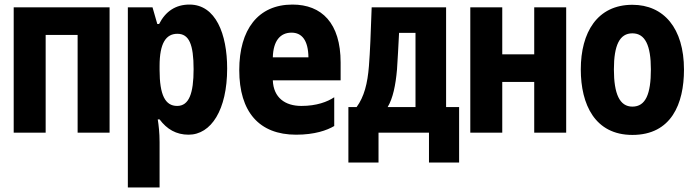

<svg xmlns="http://www.w3.org/2000/svg" viewBox="-20 -581 3040 841"><path d="M40 0H180V-428H320V0H460V-549H40Z M540 240H679V41C679 1 675 -33 671 -58H679C711 -15 752 9 806 9C905 9 975 -100 975 -281C975 -432 925 -561 810 -561C749 -561 705 -531 677 -476H669L648 -549H540ZM756 -117C704 -117 679 -164 679 -275V-292C679 -392 707 -433 757 -433C808 -433 828 -387 828 -278C828 -172 808 -117 756 -117Z M1277 9C1358 9 1412 -10 1444 -29V-155C1414 -135 1367 -117 1300 -117C1229 -117 1178 -153 1175 -229H1472V-307C1472 -480 1389 -561 1261 -561C1110 -561 1028 -451 1028 -274C1028 -91 1115 9 1277 9ZM1175 -330C1177 -403 1208 -438 1257 -438C1302 -438 1330 -405 1331 -330Z M1506 131H1638V0H1859V131H1991V-112H1934V-549H1608C1604 -431 1601 -356 1596 -292C1590 -215 1575 -157 1542 -112H1506ZM1719 -277C1722 -325 1725 -374 1728 -437H1800V-112H1678C1701 -150 1713 -208 1719 -277Z M2040 0H2180V-222H2320V0H2460V-549H2320V-343H2180V-549H2040Z M2750 10C2921 10 2976 -127 2976 -276C2976 -458 2887 -560 2750 -560C2596 -560 2524 -439 2524 -277C2524 -123 2586 10 2750 10ZM2750 -114C2694 -114 2669 -170 2669 -277C2669 -383 2694 -435 2750 -435C2806 -435 2831 -382 2831 -277C2831 -169 2808 -114 2750 -114Z"/></svg>

Font: Noto Sans Mono ExtraCondensed ExtraBold
Style: Regular
Weight: 800
Width: 2
Designer: Monotype Design Team
Foundry: Monotype Imaging Inc.
Version: Version 2.014